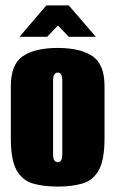

<svg xmlns="http://www.w3.org/2000/svg" viewBox="-20 -681 426 709"><path d="M193 8Q140 8 101 -3.5Q62 -15 41 -53Q20 -91 20 -170V-363Q20 -444 65 -474Q110 -504 193 -504Q276 -504 321 -474Q366 -444 366 -363V-171Q366 -91 345 -53Q324 -15 285 -3.5Q246 8 193 8ZM193 -82Q201 -82 205.5 -88.5Q210 -95 210 -112V-383Q210 -400 205.5 -406.5Q201 -413 193 -413Q186 -413 181 -406.5Q176 -400 176 -383V-112Q176 -95 181 -88.5Q186 -82 193 -82ZM52 -545 151 -661H234L334 -545H234L194 -587L154 -545Z"/></svg>

Font: Alumni Sans Black
Style: Regular
Weight: 900
Designer: Robert E. Leuschke
Foundry: Robert E. Leuschke
Version: Version 1.018